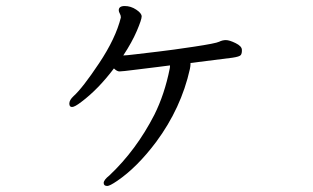

<svg xmlns="http://www.w3.org/2000/svg" viewBox="-20 -581 1040 637"><path d="M381 -523Q381 -530 377.5 -536Q374 -542 374 -547Q374 -561 394 -561Q414 -561 432 -549Q450 -537 450 -526.5Q450 -516 434 -478.5Q418 -441 389 -397Q398 -397 430.5 -401Q463 -405 506.5 -410Q550 -415 623 -426Q696 -437 707 -442.5Q718 -448 729.5 -448Q741 -448 761.5 -438Q782 -428 782.5 -416Q783 -404 779 -398.5Q775 -393 751 -389.5Q727 -386 612 -372V-368Q612 -362 610 -352Q581 -222 498 -110Q435 -26 369 19Q344 36 336 36Q324 36 324 26Q324 16 343 1Q432 -83 492 -200Q526 -268 543 -353Q544 -356 544 -364Q531 -362 505 -359Q479 -356 432 -350Q385 -344 376.5 -344Q368 -344 358 -354Q306 -285 250 -243Q228 -226 219 -226Q210 -226 210 -237.5Q210 -249 224 -262Q254 -289 309 -371.5Q364 -454 381 -523Z"/></svg>

Font: LXGW WenKai Mono Lite
Style: Regular
Weight: 400
Monospace: yes
Designer: LXGW / Fontworks Inc.
Foundry: LXGW / Fontworks Inc.
Version: Version 1.520; June 14, 2025